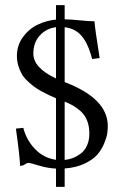

<svg xmlns="http://www.w3.org/2000/svg" viewBox="-20 -647 480 748"><path d="M91.8 -12.2Q84.5 -12.2 76.9 -6.6Q69.3 -1 58.1 -1Q58.1 -30.3 42 -146L70.8 -148.9Q83 -101.1 116.7 -66.2Q150.4 -31.2 198.2 -24.4V-264.2Q181.2 -271.5 170.7 -276.4Q160.2 -281.2 142.3 -291Q124.5 -300.8 113 -309.3Q101.6 -317.9 87.4 -331.1Q73.2 -344.2 65.2 -358.2Q57.1 -372.1 51.5 -390.4Q45.9 -408.7 45.9 -429.2Q45.9 -470.2 69.1 -502.2Q92.3 -534.2 126 -550.5Q159.7 -566.9 198.2 -570.8V-627H231.9V-571.8Q256.3 -571.3 293 -567.6Q329.6 -564 348.1 -564Q350.1 -533.7 368.2 -420.9L338.9 -417L334 -435.1Q318.8 -484.9 294.9 -510.5Q271 -536.1 231.9 -541V-327.1Q399.9 -263.7 399.9 -155.8Q399.9 -142.1 397.7 -126.7Q395.5 -111.3 385.3 -86.9Q375 -62.5 358.4 -43.7Q341.8 -24.9 308.8 -9.3Q275.9 6.3 231.9 9.3V81.1H198.2V9.8Q165 8.3 131.6 -2Q98.1 -12.2 91.8 -12.2ZM231.9 -251V-23.9Q248 -25.4 263.4 -31.2Q278.8 -37.1 294.2 -48.3Q309.6 -59.6 318.8 -79.8Q328.1 -100.1 328.1 -127Q328.1 -155.3 319.3 -177.2Q310.5 -199.2 294.7 -213.4Q278.8 -227.5 264.6 -235.6Q250.5 -243.7 231.9 -251ZM198.2 -341.3V-541Q160.6 -536.6 135.3 -509Q109.9 -481.4 109.9 -438Q109.9 -382.8 198.2 -341.3Z"/></svg>

Font: Linux Libertine G
Style: Regular
Weight: 400
Designer: Philipp H. Poll
Foundry: Philipp H. Poll
Version: Version 4.7.5